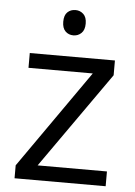

<svg xmlns="http://www.w3.org/2000/svg" viewBox="-53 -775 574 815"><g transform="rotate(5 234.0 -367.0)"><path d="M428.2 0H40V-55.2L332 -472.2H58.1V-535.2H420.9V-472.2L132.8 -63H428.2ZM188 -680.2Q188 -708 201.7 -720.9Q215.3 -733.9 235.8 -733.9Q255.4 -733.9 269.5 -720.7Q283.7 -707.5 283.7 -680.2Q283.7 -652.8 269.5 -639.4Q255.4 -626 235.8 -626Q215.3 -626 201.7 -639.4Q188 -652.8 188 -680.2Z"/></g></svg>

Font: HunimalSansv1.5
Style: Regular
Weight: 400
Foundry: Ascender Corporation
Version: Version 1.10